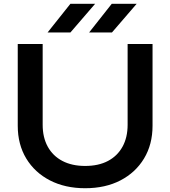

<svg xmlns="http://www.w3.org/2000/svg" viewBox="-20 -983 902 1017"><path d="M206 -322Q206 -255 233 -206Q260 -157 310.5 -130.5Q361 -104 431 -104Q502 -104 552 -130.5Q602 -157 629 -206Q656 -255 656 -322V-750H788V-317Q788 -218 743 -143.5Q698 -69 618 -27.5Q538 14 431 14Q325 14 244.5 -27.5Q164 -69 119 -143.5Q74 -218 74 -317V-750H206ZM353 -963H484L353 -811H232ZM572 -963H704L573 -811H452Z"/></svg>

Font: Bounded
Style: Regular
Weight: 400
Designer: Vlad Churkin
Version: Version 1.0